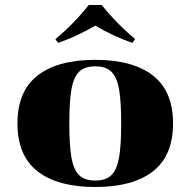

<svg xmlns="http://www.w3.org/2000/svg" viewBox="-20 -738 764 770"><path d="M522 -581 511 -566Q438 -591 362 -635Q286 -591 213 -566L202 -581Q274 -640 336 -718H388Q447 -644 522 -581ZM362 12Q211 12 130.5 -51Q50 -114 50 -243Q50 -372 130.5 -435Q211 -498 362 -498Q513 -498 593.5 -435Q674 -372 674 -243Q674 -114 593.5 -51Q513 12 362 12ZM362 -14Q405 -14 427 -36Q449 -58 457.5 -106Q466 -154 466 -243Q466 -332 457.5 -380Q449 -428 427 -450Q405 -472 362 -472Q319 -472 297 -450Q275 -428 266.5 -380Q258 -332 258 -243Q258 -154 266.5 -106Q275 -58 297 -36Q319 -14 362 -14Z"/></svg>

Font: Chonburi
Style: Regular
Weight: 400
Designer: Thanarat Vachiruckul and Stawix Ruecha
Foundry: Cadson Demak & Katatrad
Version: Version 1.000